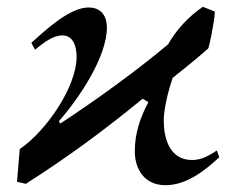

<svg xmlns="http://www.w3.org/2000/svg" viewBox="-20 -524 672 564"><path d="M30 10 56 16C181 -64 283 -139 399 -234L416 -224C390 -176 376 -129 376 -80C376 -26 405 20 466 20C526 20 579 -20 624 -62L617 -82C593 -66 572 -54 544 -54C477 -54 461 -120 461 -170C461 -207 476 -262 487 -295C522 -323 557 -351 591 -381C594 -381 611 -466 611 -490L576 -504C534 -476 496 -434 474 -394C384 -318 258 -227 157 -161L153 -168C214 -237 294 -358 294 -443C294 -476 278 -502 240 -502C184 -502 113 -435 72 -398L83 -378C105 -396 134 -420 163 -420C197 -420 205 -384 205 -357C205 -271 119 -142 38 -86Z"/></svg>

Font: KpRoman
Style: SemiboldItalic
Weight: 600
Italic angle: -11°
Version: Version 0.66